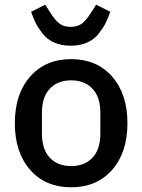

<svg xmlns="http://www.w3.org/2000/svg" viewBox="-20 -783 604 815"><path d="M456 -62Q391 12 282 12Q173 12 108 -62Q43 -136 43 -260Q43 -384 108 -458Q173 -532 282 -532Q391 -532 456 -458Q521 -384 521 -260Q521 -136 456 -62ZM406 -216V-304Q406 -371 372.5 -406.5Q339 -442 282 -442Q225 -442 191.5 -406.5Q158 -371 158 -304V-216Q158 -149 191.5 -113.5Q225 -78 282 -78Q339 -78 372.5 -113.5Q406 -149 406 -216ZM112 -733 172 -763 193 -730Q213 -698 231.5 -683.5Q250 -669 280 -669Q310 -669 328.5 -683.5Q347 -698 367 -730L388 -763L448 -733Q438 -704 427.5 -683.5Q417 -663 398 -639Q379 -615 349 -602Q319 -589 280 -589Q241 -589 211 -602Q181 -615 162 -639Q143 -663 132.5 -683.5Q122 -704 112 -733Z"/></svg>

Font: IBM Plex Sans Medm
Style: Regular
Weight: 500
Designer: Mike Abbink, Paul van der Laan, Pieter van Rosmalen
Foundry: Bold Monday
Version: Version 3.005